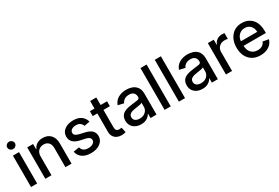

<svg xmlns="http://www.w3.org/2000/svg" viewBox="71 -1816 4196 2890"><g transform="rotate(-30 2169.0 -371.5)"><path d="M125 -629.4Q97.2 -629.4 77.6 -648.2Q58.1 -667 58.1 -692.9Q58.1 -718.8 77.6 -737.5Q97.2 -756.3 125 -756.3Q152.3 -756.3 172.1 -737.5Q191.9 -718.8 191.9 -692.9Q191.9 -667 172.1 -648.2Q152.3 -629.4 125 -629.4ZM71.3 0V-545.4H177.7V0Z M426.3 -323.7V0H319.8V-545.4H421.9V-456.5H428.7Q448.2 -502 489 -527.3Q529.8 -552.7 589.4 -552.7Q674.8 -552.7 725.1 -499.5Q775.4 -446.3 775.4 -347.2V0H668.9V-334Q668.9 -393.1 638.2 -426.8Q607.4 -460.4 553.2 -460.4Q496.6 -460.4 461.4 -424.1Q426.3 -387.7 426.3 -323.7Z M1325.7 -412.1 1229.5 -395Q1218.8 -426.8 1192.4 -447.5Q1166 -468.3 1120.6 -468.3Q1074.7 -468.3 1044.7 -448Q1014.6 -427.7 1015.1 -396.5Q1014.6 -369.1 1034.9 -352.5Q1055.2 -335.9 1100.6 -325.2L1187.5 -305.2Q1262.7 -288.1 1299.6 -251.7Q1336.4 -215.3 1336.4 -157.7Q1336.4 -83.5 1274.2 -36.1Q1211.9 11.2 1113.3 11.2Q1021.5 11.2 963.9 -28.3Q906.2 -67.9 893.1 -140.1L995.6 -155.8Q1014.6 -74.7 1112.8 -74.7Q1164.1 -74.7 1195.8 -96.2Q1227.5 -117.7 1227.5 -149.9Q1227.5 -202.1 1150.4 -219.2L1058.1 -239.3Q908.7 -272.9 908.7 -391.1Q908.7 -463.4 967.8 -508.1Q1026.9 -552.7 1119.6 -552.7Q1205.1 -552.7 1256.8 -515.4Q1308.6 -478 1325.7 -412.1Z M1707.5 -545.4V-460.4H1595.7V-160.2Q1595.7 -117.7 1613 -102.5Q1630.4 -87.4 1660.6 -87.4Q1676.3 -87.4 1698.2 -91.8L1717.3 -4.4Q1686 6.8 1648.4 7.3Q1605.5 8.3 1569.8 -7.1Q1534.2 -22.5 1511.7 -56.4Q1489.3 -90.3 1489.3 -138.2V-460.4H1409.2V-545.4H1489.3V-676.3H1595.7V-545.4Z M1982.9 12.2Q1902.3 12.2 1850.6 -32Q1798.8 -76.2 1798.8 -154.3Q1798.8 -189.9 1811 -217.5Q1823.2 -245.1 1842 -261.7Q1860.8 -278.3 1890.1 -290Q1919.4 -301.8 1945.8 -307.1Q1972.2 -312.5 2007.8 -316.9Q2093.8 -326.7 2107.9 -330.1Q2139.2 -337.4 2144 -356Q2145.5 -360.4 2145.5 -366.7V-369.1Q2145.5 -416 2119.1 -441.4Q2092.8 -466.8 2042 -466.8Q1992.2 -466.8 1960.2 -445.1Q1928.2 -423.3 1915 -390.6L1815.4 -413.6Q1840.8 -484.4 1901.1 -518.6Q1961.4 -552.7 2040.5 -552.7Q2064 -552.7 2086.4 -549.6Q2108.9 -546.4 2133.8 -538.8Q2158.7 -531.2 2179.2 -516.8Q2199.7 -502.4 2216.6 -482.4Q2233.4 -462.4 2242.9 -431.4Q2252.4 -400.4 2252.4 -362.3V0H2148.4V-74.7H2144Q2126.5 -39.1 2085.7 -13.4Q2044.9 12.2 1982.9 12.2ZM2006.3 -73.2Q2069.8 -73.2 2107.9 -109.6Q2146 -146 2146 -196.8V-267.1Q2131.3 -252.4 2014.6 -237.8Q1989.7 -234.4 1970.9 -228.8Q1952.1 -223.1 1936 -213.6Q1919.9 -204.1 1911.4 -188.7Q1902.8 -173.3 1902.8 -152.8Q1902.8 -114.3 1931.2 -93.8Q1959.5 -73.2 2006.3 -73.2Z M2499.5 -727.1V0H2393.1V-727.1Z M2748 -727.1V0H2641.6V-727.1Z M3048.8 12.2Q2968.3 12.2 2916.5 -32Q2864.7 -76.2 2864.7 -154.3Q2864.7 -189.9 2877 -217.5Q2889.2 -245.1 2908 -261.7Q2926.8 -278.3 2956.1 -290Q2985.4 -301.8 3011.7 -307.1Q3038.1 -312.5 3073.7 -316.9Q3159.7 -326.7 3173.8 -330.1Q3205.1 -337.4 3210 -356Q3211.4 -360.4 3211.4 -366.7V-369.1Q3211.4 -416 3185.1 -441.4Q3158.7 -466.8 3107.9 -466.8Q3058.1 -466.8 3026.1 -445.1Q2994.1 -423.3 2981 -390.6L2881.3 -413.6Q2906.7 -484.4 2967 -518.6Q3027.3 -552.7 3106.4 -552.7Q3129.9 -552.7 3152.3 -549.6Q3174.8 -546.4 3199.7 -538.8Q3224.6 -531.2 3245.1 -516.8Q3265.6 -502.4 3282.5 -482.4Q3299.3 -462.4 3308.8 -431.4Q3318.4 -400.4 3318.4 -362.3V0H3214.4V-74.7H3210Q3192.4 -39.1 3151.6 -13.4Q3110.8 12.2 3048.8 12.2ZM3072.3 -73.2Q3135.7 -73.2 3173.8 -109.6Q3211.9 -146 3211.9 -196.8V-267.1Q3197.3 -252.4 3080.6 -237.8Q3055.7 -234.4 3036.9 -228.8Q3018.1 -223.1 3002 -213.6Q2985.8 -204.1 2977.3 -188.7Q2968.8 -173.3 2968.8 -152.8Q2968.8 -114.3 2997.1 -93.8Q3025.4 -73.2 3072.3 -73.2Z M3459 0V-545.4H3561.5V-459H3567.4Q3582.5 -502.4 3620.1 -528.1Q3657.7 -553.7 3706.1 -553.7Q3732.9 -553.7 3751 -551.3V-449.7Q3729.5 -456.1 3695.8 -456.1Q3639.2 -456.1 3602.3 -421.1Q3565.4 -386.2 3565.4 -333V0Z M4058.1 11.2Q3938.5 11.2 3868.4 -64.9Q3798.3 -141.1 3798.3 -269Q3798.3 -395.5 3867.7 -474.1Q3937 -552.7 4050.3 -552.7Q4088.4 -552.7 4122.8 -543.2Q4157.2 -533.7 4188.5 -512.7Q4219.7 -491.7 4242.4 -460.4Q4265.1 -429.2 4278.6 -382.6Q4292 -335.9 4292 -278.3V-240.7H3904.3Q3906.2 -163.1 3948.2 -119.9Q3990.2 -76.7 4059.1 -76.7Q4105 -76.7 4137.7 -96.4Q4170.4 -116.2 4184.6 -154.3L4285.2 -136.2Q4267.1 -68.8 4206.8 -28.8Q4146.5 11.2 4058.1 11.2ZM3904.3 -320.3H4188Q4187.5 -383.8 4149.9 -424.3Q4112.3 -464.8 4051.3 -464.8Q3988.3 -464.8 3948 -422.9Q3907.7 -380.9 3904.3 -320.3Z"/></g></svg>

Font: Interop Med
Style: Regular
Weight: 500
Designer: Rasmus Andersson, Google, Jang Haemin
Foundry: jhaemin
Version: Version 1.007